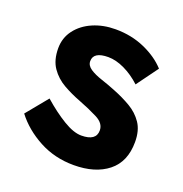

<svg xmlns="http://www.w3.org/2000/svg" viewBox="-96 -556 627 657"><g transform="rotate(20 218.0 -227.0)"><path d="M85 -170 21 -92Q57 -45 114 -14.5Q171 16 240 16Q318 16 364.5 -21Q411 -58 411 -130Q411 -172 393 -198.5Q375 -225 346 -242Q317 -259 284 -272Q257 -283 231 -291.5Q205 -300 188.5 -311Q172 -322 172 -338Q172 -372 226 -372Q254 -372 285.5 -357Q317 -342 345 -316L402 -394Q372 -427 323.5 -448.5Q275 -470 217 -470Q172 -470 135 -454Q98 -438 76 -409Q54 -380 54 -342Q54 -299 73 -271.5Q92 -244 122 -227Q152 -210 184 -198Q223 -183 253.5 -167.5Q284 -152 284 -126Q284 -88 230 -88Q202 -88 164 -111Q126 -134 85 -170Z"/></g></svg>

Font: Jost-600-Semi-PL
Style: Regular
Weight: 600
Version: Version 3.300; ttfautohint (v0.97) -l 8 -r 50 -G 200 -x 14 -